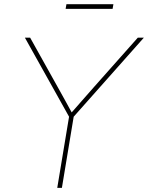

<svg xmlns="http://www.w3.org/2000/svg" viewBox="-20 -910 717 930"><path d="M257.3 0 314.5 -344.7 100.6 -727.5H126L261.7 -484.4Q279.3 -453.1 296.4 -421.9Q313.5 -390.6 330.6 -359.4H321.8Q349.1 -390.6 376.7 -421.9Q404.3 -453.1 431.6 -484.4L647.5 -727.5H676.8L336.9 -344.7L279.8 0ZM529.3 -889.6 525.4 -867.2H297.9L301.8 -889.6Z"/></svg>

Font: Inter 20pt Thin
Style: Italic
Weight: 250
Italic angle: -9.3988°
Version: Version 4.001;git-66647c0bb